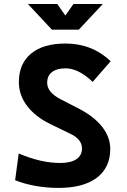

<svg xmlns="http://www.w3.org/2000/svg" viewBox="-20 -918 626 948"><path d="M269 9.8Q210 9.8 154.3 -0.2Q98.6 -10.3 54.7 -28.3L72.3 -160.2Q182.6 -113.3 276.9 -113.3Q329.1 -113.3 356.9 -131.8Q384.8 -150.4 384.8 -185.1Q384.8 -230.5 327.6 -257.3L228 -305.7Q154.3 -341.8 113.8 -395Q73.2 -448.2 73.2 -512.7Q73.2 -603.5 133.3 -653.3Q193.4 -703.1 303.2 -703.1Q434.6 -703.1 526.4 -615.7L437.5 -513.7Q367.7 -580.6 303.7 -580.6Q260.7 -580.6 236.8 -562.3Q212.9 -543.9 212.9 -509.3Q212.9 -462.9 277.8 -428.7L371.6 -380.4Q444.8 -342.3 484.6 -291.5Q524.4 -240.7 524.4 -182.6Q524.4 -90.3 458 -40.3Q391.6 9.8 269 9.8ZM236.3 -771.5 117.7 -898.4H262.7L302.7 -841.3L342.8 -898.4H487.8L369.1 -771.5Z"/></svg>

Font: CaskaydiaMono NF
Style: Bold
Weight: 700
Designer: Aaron Bell
Foundry: Saja Typeworks
Version: Version 2111.001; ttfautohint (v1.8.4);Nerd Fonts 3.1.1